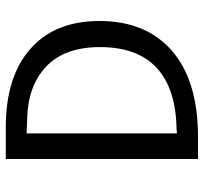

<svg xmlns="http://www.w3.org/2000/svg" viewBox="-40 -654 695 654"><g transform="rotate(-90 307.0 -327.5)"><path d="M91.8 -654.8H200.2Q371.6 -654.8 466.8 -571.3Q562 -487.8 562 -335.9Q562 -176.8 460 -88.4Q357.9 0 166 0H91.8ZM224.1 -582 179.2 -584V-71.8L196.8 -73.2Q332 -75.7 402.6 -141.1Q473.1 -206.5 473.1 -334Q473.1 -455.1 406.2 -517.8Q339.4 -580.6 224.1 -582Z"/></g></svg>

Font: IntelOne Mono
Style: Regular
Weight: 400
Designer: Fred Shallcrass
Foundry: Frere-Jones Type LLC
Version: Version 1.200;hotconv 1.1.0;makeotfexe 2.6.0;FJTRelease1.2